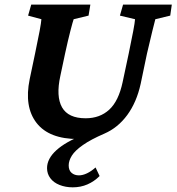

<svg xmlns="http://www.w3.org/2000/svg" viewBox="-20 -593 764 831"><path d="M512.7 -573.2H723.6L716.8 -525.4L652.3 -509.8Q648.4 -496.1 639.2 -458Q629.9 -419.9 616.2 -361.3L588.9 -230.5Q571.3 -150.4 530.8 -95.2Q490.2 -40 431.6 -14.6Q373 10.7 338.9 34.7Q304.7 58.6 291 80.6Q277.3 102.5 277.3 123Q277.3 144.5 290 155.3Q302.7 166 321.3 166Q337.9 166 356.4 157.2Q375 148.4 393.6 131.8L411.1 168.9Q387.7 192.4 358.4 205.1Q329.1 217.8 294.9 217.8Q263.7 217.8 237.8 207.5Q211.9 197.3 197.8 178.2Q183.6 159.2 183.6 134.8Q183.6 93.8 224.1 57.1Q264.6 20.5 337.9 -7.8L348.6 6.8Q342.8 7.8 333.5 8.3Q324.2 8.8 318.4 8.8Q192.4 8.8 138.2 -61Q84 -130.9 108.4 -250L131.8 -361.3Q144.5 -421.9 151.4 -458.5Q158.2 -495.1 159.2 -509.8L101.6 -525.4L115.2 -573.2H371.1L363.3 -525.4L298.8 -509.8Q294.9 -499 284.7 -459.5Q274.4 -419.9 261.7 -361.3L241.2 -264.6Q221.7 -175.8 248.5 -128.4Q275.4 -81.1 350.6 -81.1Q412.1 -81.1 452.6 -118.2Q493.2 -155.3 510.7 -237.3L537.1 -361.3Q549.8 -421.9 556.6 -458.5Q563.5 -495.1 564.5 -509.8L499 -525.4Z"/></svg>

Font: Crimson Pro
Style: Bold Italic
Weight: 700
Italic angle: -12°
Designer: Jacques Le Bailly
Foundry: Baron von Fonthausen
Version: Version 1.003